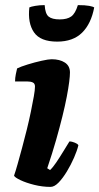

<svg xmlns="http://www.w3.org/2000/svg" viewBox="-20 -732 389 752"><path d="M178 0Q146 0 114 -8Q82 -16 60 -26.5Q38 -37 35 -44Q41 -61 49 -89.5Q57 -118 66.5 -153Q76 -188 85 -224.5Q94 -261 101 -295Q108 -329 112.5 -354.5Q117 -380 117 -393Q117 -405 108.5 -409Q100 -413 86 -413H39Q39 -427 42 -441.5Q45 -456 47 -464Q61 -471 88.5 -479.5Q116 -488 143 -494Q170 -500 182 -500Q214 -500 234 -487Q254 -474 254 -448Q254 -435 251 -411Q248 -387 241.5 -353Q235 -319 224.5 -276.5Q214 -234 199.5 -183Q185 -132 165 -73L176 -66Q187 -76 200.5 -96Q214 -116 228 -139Q242 -162 252 -178Q262 -178 273.5 -173Q285 -168 287 -163Q282 -142 270 -114.5Q258 -87 242 -60.5Q226 -34 209.5 -17Q193 0 178 0ZM204 -569Q138 -569 113 -605.5Q88 -642 95 -703Q101 -706 118 -709Q135 -712 155 -712Q157 -678 170.5 -667Q184 -656 214 -656Q243 -656 259 -667.5Q275 -679 285 -712Q314 -712 329.5 -709Q345 -706 349 -703Q337 -639 301.5 -604Q266 -569 204 -569Z"/></svg>

Font: Texturina Medium 12pt Black
Style: Italic
Weight: 900
Italic angle: -11°
Version: Version 1.002